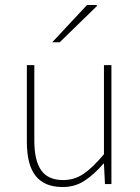

<svg xmlns="http://www.w3.org/2000/svg" viewBox="-20 -740 564 772"><path d="M232 12Q159 12 123.5 -32.5Q88 -77 88 -170V-478H118V-174Q118 -95 145.5 -55.5Q173 -16 234 -16Q279 -16 316 -41Q353 -66 398 -120V-478H428V0H402L398 -82H396Q360 -40 321 -14Q282 12 232 12ZM190 -570 330 -720H368L370 -716L220 -570Z"/></svg>

Font: Source Sans 3 VF
Style: Regular
Weight: 200
Designer: Paul D. Hunt
Foundry: Adobe
Version: Version 3.046;hotconv 1.0.118;makeotfexe 2.5.65603